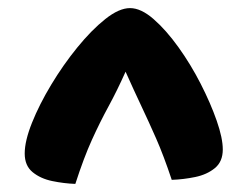

<svg xmlns="http://www.w3.org/2000/svg" viewBox="-20 -749 584 474"><path d="M166 -295Q138 -296 109 -302Q80 -308 60.5 -324Q41 -340 41 -370Q41 -401 59 -446Q77 -491 106.5 -540Q136 -589 171 -632Q206 -675 240 -702Q274 -729 301 -729Q328 -729 359 -702Q390 -675 420.5 -632.5Q451 -590 475.5 -542Q500 -494 515 -451Q530 -408 530 -380Q530 -350 510.5 -334Q491 -318 462 -312Q433 -306 404 -305Q384 -365 365.5 -407Q347 -449 329 -487Q311 -525 290 -572Q269 -525 248 -486.5Q227 -448 207 -404Q187 -360 166 -295Z"/></svg>

Font: Agbalumo
Style: Regular
Weight: 400
Designer: Raphael Alegbeleye
Foundry: Sorkin Type Co.
Version: Version 1.000; ttfautohint (v1.8.4)